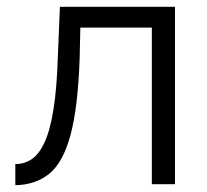

<svg xmlns="http://www.w3.org/2000/svg" viewBox="-20 -541 609 564"><path d="M25 3V-59Q51 -59 72.5 -73Q94 -87 110.5 -122Q127 -157 137 -219Q147 -281 150 -376L156 -521H494V0H426V-460H216L214 -370Q209 -225 187 -144Q165 -63 124.5 -30.5Q84 2 25 3Z"/></svg>

Font: Raleway
Style: Regular
Weight: 400
Designer: Matt McInerney, Pablo Impallari, Rodrigo Fuenzalida
Foundry: Matt McInerney, Pablo Impallari, Rodrigo Fuenzalida
Version: Version 4.101;RELEASE